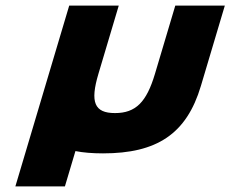

<svg xmlns="http://www.w3.org/2000/svg" viewBox="-20 -533 823 686"><path d="M331.6 -269 404.3 -513H227.3L141.8 -226L34.9 133H211.9L249.5 6.8C277.5 12.3 310.3 15 348 15C540 15 646.6 -54 697.8 -226L783.3 -513H606.3L533.6 -269C503.5 -168 464.9 -129 390.9 -129C316.9 -129 301.5 -168 331.6 -269Z"/></svg>

Font: Hussar
Style: BdOblThree
Weight: 700
Foundry: Cannot Into Space Fonts
Version: Version 2.00